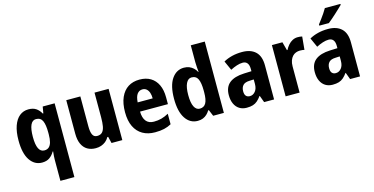

<svg xmlns="http://www.w3.org/2000/svg" viewBox="-93 -1254 3850 1976"><g transform="rotate(-15 1832.0 -266.5)"><path d="M347 18Q347 -1 348.5 -23.5Q350 -46 353 -72H348Q327 -35 295.5 -12.5Q264 10 215 10Q135 10 86.5 -62Q38 -134 38 -272Q38 -364 60.5 -427.5Q83 -491 123.5 -523.5Q164 -556 218 -556Q268 -556 299 -535Q330 -514 351 -476H357L369 -546H496V240H347ZM270 -105Q300 -105 318.5 -121.5Q337 -138 346 -170.5Q355 -203 355 -253V-273Q355 -356 336 -397.5Q317 -439 268 -439Q229 -439 209.5 -396Q190 -353 190 -269Q190 -186 210 -145.5Q230 -105 270 -105Z M1071 -546V0H956L939 -70H930Q915 -43 893 -25.5Q871 -8 844.5 1Q818 10 787 10Q736 10 698.5 -12Q661 -34 640.5 -78.5Q620 -123 620 -190V-546H770V-228Q770 -168 784.5 -138Q799 -108 833 -108Q869 -108 888 -128.5Q907 -149 914 -187.5Q921 -226 921 -282V-546Z M1402 -556Q1471 -556 1519.5 -526.5Q1568 -497 1594 -442Q1620 -387 1620 -309V-236H1323Q1324 -170 1352 -134.5Q1380 -99 1435 -99Q1479 -99 1516 -109Q1553 -119 1593 -141V-29Q1557 -9 1516 0.5Q1475 10 1419 10Q1343 10 1287.5 -22Q1232 -54 1202 -116Q1172 -178 1172 -269Q1172 -363 1200.5 -427Q1229 -491 1280 -523.5Q1331 -556 1402 -556ZM1405 -451Q1371 -451 1349.5 -423Q1328 -395 1324 -334H1484Q1484 -369 1475 -395Q1466 -421 1448.5 -436Q1431 -451 1405 -451Z M1874 10Q1792 10 1743.5 -63Q1695 -136 1695 -272Q1695 -411 1744.5 -483.5Q1794 -556 1875 -556Q1907 -556 1931 -546Q1955 -536 1974.5 -518.5Q1994 -501 2007 -476H2011Q2009 -498 2006.5 -525.5Q2004 -553 2004 -580V-760H2153V0H2039L2011 -67H2004Q1990 -44 1972 -27Q1954 -10 1930 0Q1906 10 1874 10ZM1926 -106Q1971 -106 1991.5 -142.5Q2012 -179 2012 -256V-277Q2012 -357 1993 -398Q1974 -439 1925 -439Q1888 -439 1867 -396Q1846 -353 1846 -272Q1846 -189 1867 -147.5Q1888 -106 1926 -106Z M2495 -557Q2587 -557 2637.5 -509Q2688 -461 2688 -363V0H2582L2555 -73H2552Q2532 -45 2510.5 -26Q2489 -7 2461.5 1.5Q2434 10 2395 10Q2351 10 2318 -10.5Q2285 -31 2267 -70Q2249 -109 2249 -162Q2249 -249 2302.5 -291.5Q2356 -334 2458 -338L2538 -341V-364Q2538 -407 2521 -428Q2504 -449 2473 -449Q2443 -449 2409.5 -438Q2376 -427 2341 -409L2296 -509Q2337 -532 2387 -544.5Q2437 -557 2495 -557ZM2496 -251Q2445 -250 2423.5 -226.5Q2402 -203 2402 -163Q2402 -129 2416.5 -113Q2431 -97 2457 -97Q2491 -97 2515 -126Q2539 -155 2539 -206V-253Z M3087 -556Q3099 -556 3112 -555Q3125 -554 3135 -551L3122 -412Q3114 -414 3101.5 -415.5Q3089 -417 3074 -417Q3052 -417 3031 -409Q3010 -401 2994.5 -384Q2979 -367 2969.5 -341Q2960 -315 2960 -279V0H2811V-546H2923L2947 -456H2953Q2966 -482 2986 -505.5Q3006 -529 3032 -542.5Q3058 -556 3087 -556Z M3411 -557Q3503 -557 3553.5 -509Q3604 -461 3604 -363V0H3498L3471 -73H3468Q3448 -45 3426.5 -26Q3405 -7 3377.5 1.5Q3350 10 3311 10Q3267 10 3234 -10.5Q3201 -31 3183 -70Q3165 -109 3165 -162Q3165 -249 3218.5 -291.5Q3272 -334 3374 -338L3454 -341V-364Q3454 -407 3437 -428Q3420 -449 3389 -449Q3359 -449 3325.5 -438Q3292 -427 3257 -409L3212 -509Q3253 -532 3303 -544.5Q3353 -557 3411 -557ZM3412 -251Q3361 -250 3339.5 -226.5Q3318 -203 3318 -163Q3318 -129 3332.5 -113Q3347 -97 3373 -97Q3407 -97 3431 -126Q3455 -155 3455 -206V-253ZM3602 -763Q3589 -750 3568 -730Q3547 -710 3523.5 -688.5Q3500 -667 3477 -647Q3454 -627 3436 -613H3334V-626Q3351 -648 3369.5 -673Q3388 -698 3406 -724.5Q3424 -751 3436 -773H3602Z"/></g></svg>

Font: Noto Sans Display SemiCondensed
Style: Regular
Weight: 400
Width: 4
Version: Version 2.003